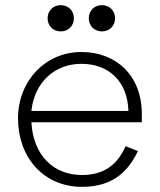

<svg xmlns="http://www.w3.org/2000/svg" viewBox="-20 -712 621 746"><path d="M165 -641C165 -612 186 -590 216 -590C246 -590 267 -612 267 -641C267 -670 246 -692 216 -692C186 -692 165 -670 165 -641ZM325 -641C325 -612 346 -590 376 -590C406 -590 427 -612 427 -641C427 -670 406 -692 376 -692C346 -692 325 -670 325 -641ZM50 -252C50 -102 148 14 299 14C428 14 483 -57 516 -125L468 -144C440 -81 393 -32 299 -32C186 -32 109 -110 102 -237H531V-269C531 -420 430 -510 296 -510C157 -510 50 -398 50 -252ZM102 -281C114 -394 194 -464 296 -464C399 -464 475 -400 479 -281Z"/></svg>

Font: Space Text Light
Style: Regular
Weight: 300
Designer: Florian Karsten (Space Text), Colophon Foundry (Space Mono)
Foundry: Florian Karsten
Version: Version 1.003;PS 001.003;hotconv 1.0.88;makeotf.lib2.5.64775